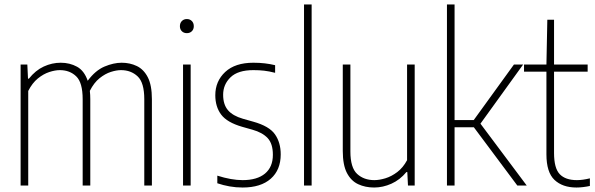

<svg xmlns="http://www.w3.org/2000/svg" viewBox="-20 -828 2655 857"><path d="M72 0V-540H102L105 -477H109Q138.5 -514 175.2 -531Q212 -548 251 -548Q291.5 -548 323.8 -530.2Q356 -512.5 371.5 -467.5Q405.5 -513.5 446.2 -530.8Q487 -548 523 -548Q560 -548 590.8 -533.2Q621.5 -518.5 639.8 -483Q658 -447.5 658 -385V0H624V-385Q624 -459.5 594.2 -487.2Q564.5 -515 520 -515Q500 -515 474.8 -507Q449.5 -499 424.5 -479Q399.5 -459 381 -422.5Q383 -405 383 -385V0H349V-385Q349 -459.5 320.2 -487.2Q291.5 -515 247 -515Q226 -515 200 -506.5Q174 -498 149 -477.8Q124 -457.5 106 -422V0Z M797 0V-540H831V0ZM814 -680Q800.5 -680 791.8 -688.5Q783 -697 783 -711Q783 -725.5 791.8 -734.2Q800.5 -743 814 -743Q827.5 -743 836.2 -734.2Q845 -725.5 845 -711Q845 -697 836.2 -688.5Q827.5 -680 814 -680Z M1063 9Q1033 9 1004.8 4Q976.5 -1 950 -10V-44Q1013 -24 1063 -24Q1127.5 -24 1162.8 -53.2Q1198 -82.5 1198 -137Q1198 -186.5 1174.8 -211.5Q1151.5 -236.5 1107 -249L1061 -262Q993.5 -281.5 967.2 -316.5Q941 -351.5 941 -403Q941 -465.5 985.2 -506.8Q1029.5 -548 1111 -548Q1139 -548 1162.2 -545.2Q1185.5 -542.5 1208 -537V-503Q1181 -510 1158.8 -512.5Q1136.5 -515 1111 -515Q1042 -515 1009 -483Q976 -451 976 -405Q976 -361.5 997.5 -336.2Q1019 -311 1064 -298L1110 -285Q1182 -265 1207.5 -228.2Q1233 -191.5 1233 -139Q1233 -69.5 1188.5 -30.2Q1144 9 1063 9Z M1337 0V-808H1371V0Z M1650 9Q1610.5 9 1578.8 -5.8Q1547 -20.5 1528.5 -56Q1510 -91.5 1510 -154V-540H1544V-152Q1544 -79.5 1574 -51.8Q1604 -24 1651 -24Q1673 -24 1700.2 -32.2Q1727.5 -40.5 1753.2 -60Q1779 -79.5 1797 -113V-540H1831V0H1801L1798 -60H1794Q1765 -25 1727 -8Q1689 9 1650 9Z M1975 0V-808H2009V-292H2094.5L2274 -540H2315L2124.5 -276L2331 0H2289L2095 -260H2009V0Z M2553 9Q2491 9 2455 -25Q2419 -59 2419 -139V-508H2319V-540H2419L2423 -740H2453V-540H2603V-508H2453V-145Q2453 -77 2478.5 -50.5Q2504 -24 2555 -24Q2581 -24 2613 -32V2Q2599.5 5 2583.5 7Q2567.5 9 2553 9Z"/></svg>

Font: Encode Sans Condensed Condensed Thin
Style: Regular
Weight: 100
Width: 3
Designer: Multiple Designers
Foundry: Impallari Type
Version: Version 3.000; ttfautohint (v1.8.3) -l 8 -r 50 -G 200 -x 14 